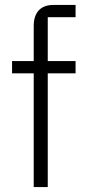

<svg xmlns="http://www.w3.org/2000/svg" viewBox="-20 -760 349 780"><path d="M117 0H174V-462H287V-512H174V-690H287V-740H197C143 -740 117 -707 117 -655V-512H29V-462H117Z"/></svg>

Font: IBM Plex Thai Looped Light
Style: Regular
Weight: 300
Designer: Mike Abbink, Paul van der Laan, Pieter van Rosmalen, Ben Mitchell, Mark Frömberg
Foundry: Bold Monday
Version: Version 1.0